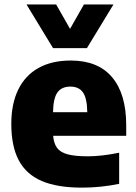

<svg xmlns="http://www.w3.org/2000/svg" viewBox="-20 -828 609 858"><path d="M544 -221H217.5Q220.5 -186.5 235.2 -166.8Q250 -147 282.8 -138.2Q315.5 -129.5 373.5 -129.5Q433.5 -129.5 512.5 -145.5V-6.5Q430 10.5 346.5 10.5Q236 10.5 166.5 -19.2Q97 -49 63.8 -111.8Q30.5 -174.5 30.5 -274.5Q30.5 -363.5 61.2 -427Q92 -490.5 151.5 -524Q211 -557.5 296.5 -557.5Q418 -557.5 481 -482.8Q544 -408 544 -268.5ZM217 -326.5H370Q369 -389 350.8 -415Q332.5 -441 294.5 -441Q255.5 -441 236.8 -415Q218 -389 217 -326.5ZM355 -808H487L368.5 -613H217L98.5 -808H231L293 -699Z"/></svg>

Font: Encode Sans ExtraBold
Style: Regular
Weight: 800
Designer: Multiple Designers
Foundry: Impallari Type
Version: Version 2.000